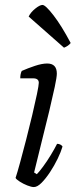

<svg xmlns="http://www.w3.org/2000/svg" viewBox="-20 -757 314 777"><path d="M117 0Q107 0 90.5 -6.5Q74 -13 60 -22Q46 -31 43 -37Q50 -58 61.5 -100Q73 -142 86 -192.5Q99 -243 110.5 -291.5Q122 -340 129.5 -376Q137 -412 137 -422Q137 -440 114 -440H62Q62 -458 68 -470Q93 -481 121.5 -490.5Q150 -500 171 -500Q210 -500 210 -459Q210 -445 201.5 -405Q193 -365 179.5 -308.5Q166 -252 149.5 -187Q133 -122 118 -59L129 -52Q139 -62 154.5 -83Q170 -104 185.5 -129.5Q201 -155 211 -175Q219 -175 225 -171.5Q231 -168 233 -164Q227 -143 213.5 -115Q200 -87 182.5 -60.5Q165 -34 148 -17Q131 0 117 0ZM239 -564 96 -690Q104 -707 122.5 -722Q141 -737 152 -737Q164 -737 196.5 -695Q229 -653 266 -583Q257 -571 239 -564Z"/></svg>

Font: Texturina Thin
Style: Italic
Weight: 100
Italic angle: -11°
Designer: Guillermo Torres Carreño
Foundry: Omnibus-Type
Version: Version 1.002; ttfautohint (v1.8.3)